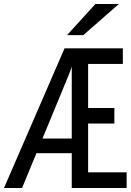

<svg xmlns="http://www.w3.org/2000/svg" viewBox="-20 -942 656 962"><path d="M0 0 303.5 -700H595.5V-621.5H421.5V-401H553V-323H421.5V-78.5H614.5V0H339.5V-608Q336 -597 331.5 -585Q327 -573 323 -563L90.5 0ZM137.5 -174.5 174.5 -248H355.5V-174.5ZM316 -766 458 -922H575.5L397.5 -766Z"/></svg>

Font: Overpass Mono
Style: Regular
Weight: 400
Designer: Delve Withrington, Dave Bailey
Foundry: Delve Fonts LLC
Version: Version 4.000